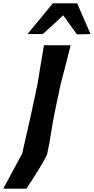

<svg xmlns="http://www.w3.org/2000/svg" viewBox="-88 -987 569 1163"><path d="M-68.5 156Q-41 105.5 -13.5 54Q14 2.5 46.5 -57L102 -303L138.5 -474Q150 -544.5 159.2 -599.5Q168.5 -654.5 178 -713H340Q325 -654 311 -598.8Q297 -543.5 278.5 -473.5L246 -319Q232 -251.5 222 -186Q212 -120.5 198.5 -57Q196 -46.5 181 -19.2Q166 8 145.2 41.8Q124.5 75.5 104.2 106.5Q84 137.5 71.5 156ZM378 -779Q358 -806.5 336.8 -835.8Q315.5 -865 295 -894.5Q264.5 -865.5 233 -836.8Q201.5 -808 171 -780.5H78.5Q118 -828 155.8 -874.2Q193.5 -920.5 232 -967H379.5Q399.5 -920.5 420 -873.5Q440.5 -826.5 460.5 -780.5Z"/></svg>

Font: Commissioner Loud SemiBold
Style: Italic
Weight: 600
Italic angle: -12°
Designer: Kostas Bartsokas
Foundry: Kostas Bartsokas
Version: Version 1.000; ttfautohint (v1.8.3)